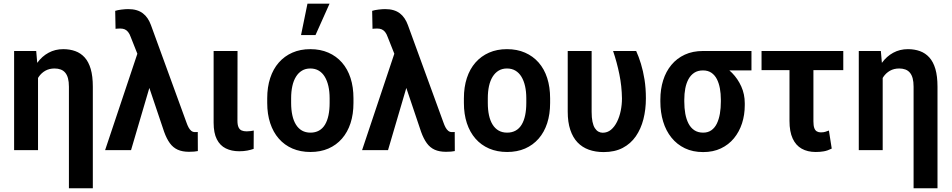

<svg xmlns="http://www.w3.org/2000/svg" viewBox="-20 -800 5071 1023"><path d="M182.6 -415.5V0H55.2V-528.3H172.9ZM157.7 -281.7 126.5 -280.8Q126.5 -336.9 139.9 -383.8Q153.3 -430.7 178.5 -465.3Q203.6 -500 238.8 -519Q273.9 -538.1 316.9 -538.1Q352.1 -538.1 381.1 -527.6Q410.2 -517.1 431.2 -493.9Q452.1 -470.7 463.4 -432.4Q474.6 -394 474.6 -337.9V203.1H347.2V-337.9Q347.2 -364.3 342.3 -382.6Q337.4 -400.9 327.6 -412.6Q317.9 -424.3 303.5 -429.7Q289.1 -435.1 270.5 -435.1Q242.7 -435.1 221.4 -423.1Q200.2 -411.1 186 -390.1Q171.9 -369.1 164.8 -341.6Q157.7 -314 157.7 -281.7Z M782.2 -353.5 678.2 0H540L721.2 -541.5L808.1 -538.6ZM663.1 -751.5Q688 -751.5 707.3 -745.8Q726.6 -740.2 741.2 -729Q755.9 -717.8 766.4 -702.1Q776.9 -686.5 784.2 -666.5L973.6 -147Q978.5 -132.8 984.6 -121.3Q990.7 -109.9 999 -103Q1007.3 -96.2 1018.6 -96.2Q1022.5 -96.2 1026.1 -96.4Q1029.8 -96.7 1033.7 -96.7L1034.2 4.9Q1025.4 6.8 1013.7 7.8Q1002 8.8 986.8 8.8Q951.7 8.8 926.8 -2.4Q901.9 -13.7 884.8 -37.4Q867.7 -61 854.5 -97.7L728.5 -471.7L676.8 -602.1Q670.9 -619.1 662.8 -629.2Q654.8 -639.2 644.8 -643.6Q634.8 -647.9 621.6 -647.9Q615.7 -647.9 609.4 -647.7Q603 -647.5 595.7 -646.5L593.8 -742.2Q607.4 -746.6 627.7 -749Q647.9 -751.5 663.1 -751.5Z M1118.2 -528.3H1245.6L1245.1 -157.7Q1245.1 -134.3 1251 -121.8Q1256.8 -109.4 1267.8 -104.7Q1278.8 -100.1 1294.4 -100.1Q1305.7 -100.1 1315.7 -101.6Q1325.7 -103 1332 -104.5L1331.5 -6.8Q1316.4 -1.5 1297.6 2.2Q1278.8 5.9 1254.4 5.9Q1213.9 5.9 1183.1 -9.3Q1152.3 -24.4 1135.3 -57.9Q1118.2 -91.3 1118.2 -146.5Z M1403.8 -251.5V-276.4Q1403.8 -335.9 1419.7 -384.3Q1435.5 -432.6 1465.6 -466.8Q1495.6 -501 1537.8 -519.5Q1580.1 -538.1 1633.3 -538.1Q1687 -538.1 1729.5 -519.5Q1772 -501 1802 -466.8Q1832 -432.6 1847.7 -384.3Q1863.3 -335.9 1863.3 -276.4V-251.5Q1863.3 -191.9 1847.7 -143.8Q1832 -95.7 1802 -61.3Q1772 -26.9 1729.7 -8.5Q1687.5 9.8 1634.3 9.8Q1581.1 9.8 1538.3 -8.5Q1495.6 -26.9 1465.6 -61.3Q1435.5 -95.7 1419.7 -143.8Q1403.8 -191.9 1403.8 -251.5ZM1531.2 -276.4V-251.5Q1531.2 -215.3 1537.6 -186Q1543.9 -156.7 1556.9 -136Q1569.8 -115.2 1589.1 -104.2Q1608.4 -93.3 1634.3 -93.3Q1660.2 -93.3 1679.7 -104.2Q1699.2 -115.2 1711.7 -136Q1724.1 -156.7 1730.2 -186Q1736.3 -215.3 1736.3 -251.5V-276.4Q1736.3 -312 1729.7 -341.1Q1723.1 -370.1 1710.4 -391.1Q1697.8 -412.1 1678.5 -423.6Q1659.2 -435.1 1633.3 -435.1Q1607.9 -435.1 1588.9 -423.6Q1569.8 -412.1 1556.9 -391.1Q1543.9 -370.1 1537.6 -341.1Q1531.2 -312 1531.2 -276.4ZM1584 -613.3 1618.2 -780.3H1735.8L1661.1 -613.3Z M2151.4 -353.5 2047.4 0H1909.2L2090.3 -541.5L2177.2 -538.6ZM2032.2 -751.5Q2057.1 -751.5 2076.4 -745.8Q2095.7 -740.2 2110.4 -729Q2125 -717.8 2135.5 -702.1Q2146 -686.5 2153.3 -666.5L2342.8 -147Q2347.7 -132.8 2353.8 -121.3Q2359.9 -109.9 2368.2 -103Q2376.5 -96.2 2387.7 -96.2Q2391.6 -96.2 2395.3 -96.4Q2398.9 -96.7 2402.8 -96.7L2403.3 4.9Q2394.5 6.8 2382.8 7.8Q2371.1 8.8 2356 8.8Q2320.8 8.8 2295.9 -2.4Q2271 -13.7 2253.9 -37.4Q2236.8 -61 2223.6 -97.7L2097.7 -471.7L2045.9 -602.1Q2040 -619.1 2032 -629.2Q2023.9 -639.2 2013.9 -643.6Q2003.9 -647.9 1990.7 -647.9Q1984.9 -647.9 1978.5 -647.7Q1972.2 -647.5 1964.8 -646.5L1962.9 -742.2Q1976.6 -746.6 1996.8 -749Q2017.1 -751.5 2032.2 -751.5Z M2451.7 -251.5V-276.4Q2451.7 -335.9 2467.5 -384.3Q2483.4 -432.6 2513.4 -466.8Q2543.5 -501 2585.7 -519.5Q2627.9 -538.1 2681.2 -538.1Q2734.9 -538.1 2777.3 -519.5Q2819.8 -501 2849.9 -466.8Q2879.9 -432.6 2895.5 -384.3Q2911.1 -335.9 2911.1 -276.4V-251.5Q2911.1 -191.9 2895.5 -143.8Q2879.9 -95.7 2849.9 -61.3Q2819.8 -26.9 2777.6 -8.5Q2735.4 9.8 2682.1 9.8Q2628.9 9.8 2586.2 -8.5Q2543.5 -26.9 2513.4 -61.3Q2483.4 -95.7 2467.5 -143.8Q2451.7 -191.9 2451.7 -251.5ZM2579.1 -276.4V-251.5Q2579.1 -215.3 2585.4 -186Q2591.8 -156.7 2604.7 -136Q2617.7 -115.2 2637 -104.2Q2656.2 -93.3 2682.1 -93.3Q2708 -93.3 2727.5 -104.2Q2747.1 -115.2 2759.5 -136Q2772 -156.7 2778.1 -186Q2784.2 -215.3 2784.2 -251.5V-276.4Q2784.2 -312 2777.6 -341.1Q2771 -370.1 2758.3 -391.1Q2745.6 -412.1 2726.3 -423.6Q2707 -435.1 2681.2 -435.1Q2655.8 -435.1 2636.7 -423.6Q2617.7 -412.1 2604.7 -391.1Q2591.8 -370.1 2585.4 -341.1Q2579.1 -312 2579.1 -276.4Z M3004.9 -528.3H3132.3V-204.1Q3132.3 -173.3 3136.7 -151.9Q3141.1 -130.4 3149.4 -117.4Q3157.7 -104.5 3168.5 -98.6Q3179.2 -92.8 3191.4 -92.8Q3216.3 -92.8 3235.4 -108.6Q3254.4 -124.5 3267.6 -151.1Q3280.8 -177.7 3287.4 -210.2Q3293.9 -242.7 3293.9 -275.4Q3293 -341.3 3280 -404.5Q3267.1 -467.8 3246.6 -528.3H3369.6Q3383.3 -498.5 3395 -460.2Q3406.7 -421.9 3414.1 -376Q3421.4 -330.1 3421.4 -275.9Q3421.4 -216.8 3408.2 -165Q3395 -113.3 3367.7 -73.7Q3340.3 -34.2 3297.9 -12Q3255.4 10.3 3196.3 10.3Q3152.8 10.3 3117.4 -2.4Q3082 -15.1 3057.1 -41.3Q3032.2 -67.4 3018.6 -108.2Q3004.9 -148.9 3004.9 -205.1Z M3498.5 -258.8V-269Q3498.5 -324.7 3513.4 -372.1Q3528.3 -419.4 3557.4 -454.3Q3586.4 -489.3 3628.7 -508.8Q3670.9 -528.3 3725.6 -528.3Q3736.3 -523.9 3746.3 -510.3Q3756.3 -496.6 3772 -481.7Q3787.6 -466.8 3814.5 -459Q3850.1 -442.4 3880.6 -411.4Q3911.1 -380.4 3929.7 -339.1Q3948.2 -297.9 3948.2 -250V-239.3Q3948.2 -188 3933.6 -142.8Q3918.9 -97.7 3890.6 -63.2Q3862.3 -28.8 3821 -9.3Q3779.8 10.3 3726.6 10.3Q3671.4 10.3 3629.2 -10Q3586.9 -30.3 3557.6 -66.7Q3528.3 -103 3513.4 -152.1Q3498.5 -201.2 3498.5 -258.8ZM3626 -269V-258.8Q3626 -224.1 3631.3 -194.3Q3636.7 -164.6 3648.4 -141.8Q3660.2 -119.1 3679.4 -106.2Q3698.7 -93.3 3726.6 -93.3Q3752.4 -93.3 3770.5 -106.2Q3788.6 -119.1 3799.6 -141.8Q3810.5 -164.6 3815.7 -194.3Q3820.8 -224.1 3820.8 -258.8V-269Q3820.8 -300.8 3815.7 -328.9Q3810.5 -356.9 3799.6 -378.4Q3788.6 -399.9 3770.3 -412.4Q3752 -424.8 3725.6 -424.8Q3698.2 -424.8 3679.2 -412.4Q3660.2 -399.9 3648.4 -378.4Q3636.7 -356.9 3631.3 -328.9Q3626 -300.8 3626 -269ZM3983.9 -528.3V-424.8H3725.6V-528.3Z M4473.1 -528.3V-426.3H4037.6V-528.3ZM4186.5 -528.3H4314V-153.3Q4314 -130.9 4318.6 -117.9Q4323.2 -105 4332.3 -99.9Q4341.3 -94.7 4353 -94.7Q4367.7 -94.7 4377.2 -97.7Q4386.7 -100.6 4396.5 -104.5L4411.6 -8.3Q4389.2 2.9 4369.4 6.3Q4349.6 9.8 4326.2 9.8Q4282.7 9.8 4251.5 -7.8Q4220.2 -25.4 4203.4 -62Q4186.5 -98.6 4186.5 -155.8Z M4683.1 -415.5V0H4555.7V-528.3H4673.3ZM4658.2 -281.7 4627 -280.8Q4627 -336.9 4640.4 -383.8Q4653.8 -430.7 4679 -465.3Q4704.1 -500 4739.3 -519Q4774.4 -538.1 4817.4 -538.1Q4852.5 -538.1 4881.6 -527.6Q4910.6 -517.1 4931.6 -493.9Q4952.6 -470.7 4963.9 -432.4Q4975.1 -394 4975.1 -337.9V203.1H4847.7V-337.9Q4847.7 -364.3 4842.8 -382.6Q4837.9 -400.9 4828.1 -412.6Q4818.4 -424.3 4804 -429.7Q4789.6 -435.1 4771 -435.1Q4743.2 -435.1 4721.9 -423.1Q4700.7 -411.1 4686.5 -390.1Q4672.4 -369.1 4665.3 -341.6Q4658.2 -314 4658.2 -281.7Z"/></svg>

Font: Roboto SemiCondensed SemiBold
Style: Regular
Weight: 600
Width: 4
Designer: Christian Robertson
Foundry: Google
Version: Version 3.009; 2024